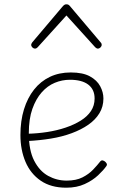

<svg xmlns="http://www.w3.org/2000/svg" viewBox="-20 -856 566 893"><path d="M288 17Q217 17 169.5 -15.5Q122 -48 98.5 -103.5Q75 -159 75 -228Q75 -294 91.5 -347.5Q108 -401 138.5 -439.5Q169 -478 212 -498.5Q255 -519 309 -519Q365 -519 398 -501Q431 -483 446 -455Q461 -427 461 -398Q461 -360 442.5 -329.5Q424 -299 391 -276Q358 -253 313.5 -236.5Q269 -220 217 -211.5Q165 -203 108 -200L109 -234Q154 -235 199.5 -242Q245 -249 285 -262.5Q325 -276 355.5 -295Q386 -314 403 -339.5Q420 -365 420 -398Q420 -440 390.5 -462.5Q361 -485 305 -485Q269 -485 235 -471Q201 -457 174 -426.5Q147 -396 130.5 -349.5Q114 -303 114 -236Q114 -157 139 -108.5Q164 -60 204 -38Q244 -16 290 -16Q334 -16 363.5 -31Q393 -46 413 -67Q433 -88 447 -106Q452 -111 457 -110Q462 -109 468 -105Q473 -101 476 -95.5Q479 -90 475 -84Q462 -65 436.5 -41Q411 -17 374 0Q337 17 288 17ZM143 -630Q136 -630 130.5 -635.5Q125 -641 125 -648Q125 -650 126.5 -653Q128 -656 130 -659L273 -828Q278 -833 281.5 -834.5Q285 -836 289 -836Q293 -836 297 -834.5Q301 -833 305 -828L448 -659Q451 -656 452 -653Q453 -650 453 -648Q453 -641 447.5 -635.5Q442 -630 435 -630Q431 -630 428.5 -632Q426 -634 423 -636L289 -784L155 -636Q153 -634 150 -632Q147 -630 143 -630Z"/></svg>

Font: Playwrite NG Modern Thin
Style: Regular
Weight: 250
Designer: Veronika Burian, José Scaglione
Foundry: TypeTogether
Version: Version 1.002